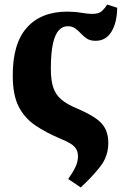

<svg xmlns="http://www.w3.org/2000/svg" viewBox="-20 -601 563 842"><path d="M36 -268Q35 -409 97.5 -479.5Q160 -550 275 -550Q307 -550 336.5 -545Q366 -540 385 -540Q414 -540 428 -553.5Q442 -567 450 -581L494 -567Q493 -501 468.5 -461.5Q444 -422 399 -422Q376 -422 361.5 -431.5Q347 -441 335 -454Q323 -467 309.5 -476.5Q296 -486 277 -486Q255 -486 238.5 -469Q222 -452 212.5 -411Q203 -370 203 -298Q203 -249 213.5 -217.5Q224 -186 248.5 -165Q273 -144 316 -126Q370 -103 400.5 -81.5Q431 -60 443 -34Q455 -8 455 25Q455 84 420 129Q385 174 334 221L279 184Q299 156 310.5 132Q322 108 322 84Q322 61 308.5 44.5Q295 28 249 9Q180 -20 133 -52.5Q86 -85 61 -135.5Q36 -186 36 -268Z"/></svg>

Font: Noto Serif SemiCondensed ExtraBold
Style: Regular
Weight: 800
Width: 4
Designer: Monotype Design Team
Foundry: Monotype Imaging Inc.
Version: Version 2.015